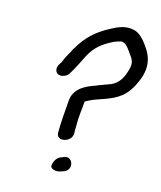

<svg xmlns="http://www.w3.org/2000/svg" viewBox="-105 -774 704 840"><g transform="rotate(15 247.0 -353.5)"><path d="M116 -435C124 -407 167 -416 179 -442C198 -474 207 -493 225 -529C250 -575 278 -596 325 -620C334 -624 347 -628 358 -631C380 -631 394 -607 406 -590C420 -572 431 -557 425 -529C414 -481 395 -453 363 -439C340 -430 320 -424 297 -414C265 -403 210 -382 203 -326C199 -278 194 -219 194 -175C193 -132 263 -147 263 -189C263 -202 262 -206 263 -226C262 -258 268 -300 271 -335C274 -338 279 -339 287 -344C323 -363 382 -372 424 -406C450 -427 466 -455 478 -483C517 -570 478 -621 448 -659C437 -671 419 -692 391 -695C350 -703 312 -679 294 -670C239 -641 198 -605 165 -546H164C152 -518 141 -509 130 -477C127 -471 110 -454 116 -435ZM235 -73C213 -66 203 -41 203 -24C205 -16 220 -6 243 -11L258 -16C305 -29 285 -90 251 -79H250Z"/></g></svg>

Font: Stray Cat
Style: ExBdObl
Weight: 800
Version: Version 1.0